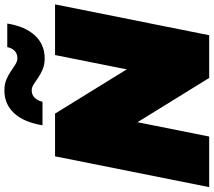

<svg xmlns="http://www.w3.org/2000/svg" viewBox="-69 -901 970 872"><g transform="rotate(-90 416.0 -465.0)"><path d="M2 0 142 -700H336L599 -274H517L602 -700H832L692 0H498L235 -426H317L232 0ZM587 -747Q559 -747 537.5 -756Q516 -765 499.5 -776.5Q483 -788 469 -797Q455 -806 441 -806Q422 -806 408.5 -793Q395 -780 390 -757H283Q297 -842 338 -886Q379 -930 441 -930Q470 -930 491 -921Q512 -912 528.5 -900.5Q545 -889 559.5 -880Q574 -871 588 -871Q608 -871 621 -883.5Q634 -896 638 -917H745Q732 -835 690.5 -791Q649 -747 587 -747Z"/></g></svg>

Font: Montserrat Thin Black
Style: Italic
Weight: 900
Italic angle: -11.3°
Version: Version 9.000